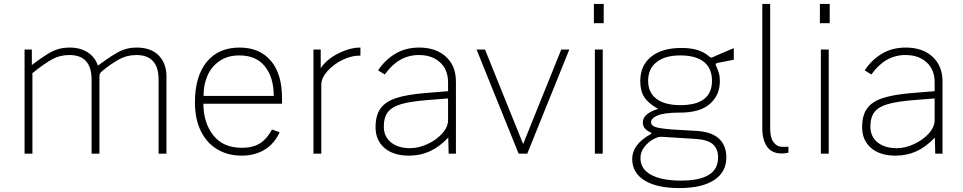

<svg xmlns="http://www.w3.org/2000/svg" viewBox="-20 -782 4901 977"><path d="M105 -530H142V-451Q206 -500 245 -520Q284 -540 334 -540Q389 -540 426.5 -515.5Q464 -491 478 -448Q554 -504 591.5 -522Q629 -540 675 -540Q748 -540 787.5 -500Q827 -460 827 -393V0H787V-377Q787 -502 674 -502Q626 -502 586 -480Q546 -458 503 -423Q493 -415 489.5 -409Q486 -403 486 -393V0H446V-377Q446 -502 333 -502Q286 -502 247.5 -481.5Q209 -461 145 -410V0H105Z M1210 -30Q1268 -30 1303.5 -53Q1339 -76 1364 -123L1403 -109Q1376 -50 1326 -20Q1276 10 1210 10Q1140 10 1086 -22Q1032 -54 1002 -115Q972 -176 972 -261Q972 -393 1031.5 -466.5Q1091 -540 1199 -540Q1301 -540 1358 -473Q1415 -406 1415 -284V-254H1015Q1015 -158 1065 -94Q1115 -30 1210 -30ZM1373 -294Q1373 -387 1328.5 -443.5Q1284 -500 1198 -500Q1137 -500 1095.5 -470.5Q1054 -441 1034.5 -394Q1015 -347 1016 -294Z M1575 -530H1612V-435Q1642 -480 1701.5 -510Q1761 -540 1814 -540V-499Q1770 -500 1723.5 -477.5Q1677 -455 1646 -420Q1615 -385 1615 -351V0H1575Z M1891 -135Q1891 -194 1915.5 -229Q1940 -264 1993 -282Q2046 -300 2138 -308L2260 -318V-363Q2260 -427 2219.5 -464.5Q2179 -502 2111 -502Q2008 -502 1938 -403L1904 -424Q1939 -477 1991.5 -508.5Q2044 -540 2113 -540Q2198 -540 2249 -493.5Q2300 -447 2300 -367V0H2263L2261 -82Q2217 -35 2168 -12.5Q2119 10 2061 10Q1982 10 1936.5 -29Q1891 -68 1891 -135ZM2260 -171V-281L2157 -273Q2070 -266 2022.5 -252.5Q1975 -239 1954 -212Q1933 -185 1933 -138Q1933 -87 1969.5 -57.5Q2006 -28 2067 -28Q2110 -28 2155.5 -49Q2201 -70 2230.5 -103Q2260 -136 2260 -171Z M2663 0H2619L2405 -530H2448L2642 -49L2836 -530H2877Z M3052 -664H3002V-762H3052ZM3047 0H3007V-530H3047Z M3197 27Q3197 -47 3289 -98Q3300 -104 3289 -109Q3251 -126 3251 -159Q3251 -204 3329 -228Q3280 -255 3259 -287Q3238 -319 3238 -369Q3238 -449 3293.5 -493.5Q3349 -538 3448 -538Q3496 -538 3530.5 -527Q3565 -516 3591 -493Q3595 -489 3600 -489Q3603 -489 3609 -492Q3649 -510 3714 -537V-478L3642 -464Q3630 -462 3626 -460Q3622 -458 3622 -454Q3622 -450 3625 -444Q3633 -427 3638 -410Q3643 -393 3643 -369Q3643 -298 3592.5 -253.5Q3542 -209 3441 -209H3430Q3357 -208 3325 -194Q3293 -180 3293 -160Q3293 -143 3315.5 -135.5Q3338 -128 3402 -123L3522 -116Q3600 -112 3638 -77Q3676 -42 3676 19Q3676 94 3613.5 134.5Q3551 175 3437 175Q3322 175 3259.5 136Q3197 97 3197 27ZM3603 -371Q3603 -434 3562 -467Q3521 -500 3442 -500Q3364 -500 3321 -466Q3278 -432 3278 -371Q3278 -311 3320.5 -279Q3363 -247 3442 -247Q3603 -247 3603 -371ZM3634 19Q3634 -24 3608 -47.5Q3582 -71 3521 -75L3345 -86Q3328 -87 3302.5 -72.5Q3277 -58 3258 -33Q3239 -8 3239 23Q3239 78 3293 107.5Q3347 137 3446 137Q3539 137 3586.5 108Q3634 79 3634 19Z M3859 -129V-762H3899V-129Q3899 -81 3916.5 -58Q3934 -35 3959 -35H3992V-5Q3975 -1 3958 -1Q3907 -1 3883 -36Q3859 -71 3859 -129Z M4202 -664H4152V-762H4202ZM4197 0H4157V-530H4197Z M4367 -135Q4367 -194 4391.5 -229Q4416 -264 4469 -282Q4522 -300 4614 -308L4736 -318V-363Q4736 -427 4695.5 -464.5Q4655 -502 4587 -502Q4484 -502 4414 -403L4380 -424Q4415 -477 4467.5 -508.5Q4520 -540 4589 -540Q4674 -540 4725 -493.5Q4776 -447 4776 -367V0H4739L4737 -82Q4693 -35 4644 -12.5Q4595 10 4537 10Q4458 10 4412.5 -29Q4367 -68 4367 -135ZM4736 -171V-281L4633 -273Q4546 -266 4498.5 -252.5Q4451 -239 4430 -212Q4409 -185 4409 -138Q4409 -87 4445.5 -57.5Q4482 -28 4543 -28Q4586 -28 4631.5 -49Q4677 -70 4706.5 -103Q4736 -136 4736 -171Z"/></svg>

Font: Morrison Thin
Style: Regular
Weight: 100
Designer: Pablo Impallari, Rodrigo Fuenzalida (Modified by Dan O. Williams)
Version: Version 0.03;June 6, 2019;FontCreator 11.5.0.2425 64-bit; tt